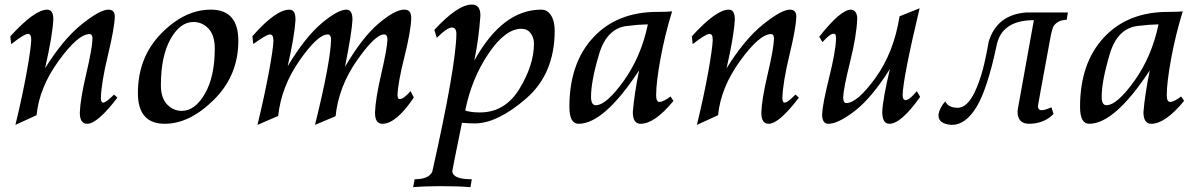

<svg xmlns="http://www.w3.org/2000/svg" viewBox="-20 -524 5181 828"><path d="M46.4 14.6Q76.2 -107.9 94.7 -210.4Q113.3 -313 114.7 -352.1Q114.7 -377.9 100.6 -377.9Q84.5 -377.9 28.3 -333.5L24.4 -367.2Q128.9 -482.4 184.1 -482.4Q210 -482.4 210 -439.9Q206.5 -370.1 174.3 -229.5Q252 -354.5 331.5 -418.5Q411.1 -482.4 447.3 -482.4Q475.1 -482.4 475.1 -452.6Q473.6 -402.8 445.6 -286.6Q417.5 -170.4 415 -102.1Q415 -81.5 424.8 -81.5Q437.5 -81.5 471.7 -116.2L486.3 -103Q400.4 9.8 356 9.8Q324.2 9.8 324.2 -38.1Q326.2 -96.2 351.8 -205.1Q377.4 -314 378.9 -356.4Q378.9 -377 366.2 -377Q316.4 -377 232.9 -261.7Q149.4 -146.5 137.7 -27.3Z M763.7 -45.9Q820.8 -45.9 863.5 -119.6Q906.2 -193.4 906.2 -314.5Q906.2 -371.6 879.4 -400.4Q852.5 -429.2 814 -429.2Q756.8 -429.2 715.3 -355.5Q673.8 -281.7 673.8 -156.2Q673.8 -102.1 700.4 -74Q727.1 -45.9 763.7 -45.9ZM690.4 9.8Q574.7 9.8 574.7 -123Q574.7 -276.9 675.3 -379.6Q775.9 -482.4 889.6 -482.4Q1007.8 -482.4 1007.8 -347.7Q1007.8 -198.7 903.1 -94.5Q798.3 9.8 690.4 9.8Z M1338.4 14.6Q1404.3 -251.5 1407.7 -351.1Q1407.7 -375.5 1393.6 -375.5Q1350.1 -375.5 1271.5 -262.7Q1192.9 -149.9 1179.7 -23.9L1090.3 14.6Q1120.1 -108.4 1139.2 -210.9Q1158.2 -313.5 1159.2 -347.7Q1159.2 -375.5 1144.5 -375.5Q1128.9 -375.5 1072.3 -334L1068.4 -367.7Q1168.9 -482.4 1228.5 -482.4Q1254.4 -482.4 1254.4 -439.5Q1250.5 -369.1 1220.7 -238.8Q1296.9 -364.7 1366.9 -423.6Q1437 -482.4 1474.1 -482.4Q1500 -482.4 1500 -439.5Q1498.5 -390.6 1467.8 -235.8Q1542.5 -363.3 1613 -422.9Q1683.6 -482.4 1722.7 -482.4Q1739.7 -482.4 1746.6 -473.6Q1753.4 -464.8 1753.4 -443.4Q1751.5 -388.2 1723.6 -276.9Q1695.8 -165.5 1694.3 -114.3Q1694.3 -96.7 1703.1 -96.7Q1721.2 -96.7 1750.5 -131.3L1764.6 -103.5Q1688.5 9.8 1628.9 9.8Q1597.2 9.8 1597.2 -38.1Q1599.1 -97.7 1624.3 -205.8Q1649.4 -314 1650.9 -353.5Q1650.9 -375.5 1636.2 -375.5Q1597.7 -375.5 1519 -262.9Q1440.4 -150.4 1427.2 -22.9Z M2049.8 -39.1Q2158.2 -39.1 2220.5 -141.6Q2282.7 -244.1 2282.7 -335.9Q2282.7 -361.8 2268.3 -380.9Q2253.9 -399.9 2228.5 -399.9Q2158.7 -399.9 2086.2 -292.2Q2013.7 -184.6 1986.3 -47.4Q2009.3 -39.1 2049.8 -39.1ZM2008.8 283.2Q1958.5 278.8 1880.9 278.8Q1814 278.8 1761.7 283.2L1768.1 249Q1829.6 249 1844.2 216.3Q1945.8 -235.8 1948.2 -377.4Q1948.2 -405.3 1928.7 -405.3Q1908.2 -405.3 1863.8 -360.8L1853 -395Q1954.1 -504.4 2015.1 -504.4Q2051.8 -504.4 2051.8 -456.5Q2044.4 -353.5 2025.4 -262.7Q2147 -482.4 2314 -482.4Q2340.8 -482.4 2356.4 -457.5Q2372.1 -432.6 2372.1 -392.6Q2372.1 -206.1 2249.5 -99.6Q2127 6.8 2029.3 8.3Q2002.9 8.3 1972.2 5.4Q1931.2 206.1 1930.7 213.4Q1930.7 249 2014.6 249Z M2549.3 -70.3Q2594.7 -70.3 2669.9 -175.3Q2745.1 -280.3 2773.9 -418.9Q2730 -418 2694.8 -413.1Q2598.6 -408.2 2563.7 -291Q2528.8 -173.8 2528.8 -106.4Q2528.8 -70.3 2549.3 -70.3ZM2742.7 9.8Q2709 9.8 2709 -41Q2715.8 -122.1 2736.3 -220.7Q2585 9.8 2475.1 9.8Q2435.5 9.8 2435.5 -63Q2435.5 -251.5 2538.1 -362.1Q2640.6 -472.7 2814.9 -472.7Q2862.3 -472.7 2878.4 -475.1Q2846.7 -371.6 2828.1 -269.8Q2809.6 -168 2809.6 -113.8Q2809.6 -84.5 2823.7 -84.5Q2840.3 -84.5 2871.6 -107.9L2884.3 -88.9Q2803.2 9.8 2742.7 9.8Z M2985.4 14.6Q3015.1 -107.9 3033.7 -210.4Q3052.2 -313 3053.7 -352.1Q3053.7 -377.9 3039.6 -377.9Q3023.4 -377.9 2967.3 -333.5L2963.4 -367.2Q3067.9 -482.4 3123 -482.4Q3148.9 -482.4 3148.9 -439.9Q3145.5 -370.1 3113.3 -229.5Q3190.9 -354.5 3270.5 -418.5Q3350.1 -482.4 3386.2 -482.4Q3414.1 -482.4 3414.1 -452.6Q3412.6 -402.8 3384.5 -286.6Q3356.4 -170.4 3354 -102.1Q3354 -81.5 3363.8 -81.5Q3376.5 -81.5 3410.6 -116.2L3425.3 -103Q3339.4 9.8 3294.9 9.8Q3263.2 9.8 3263.2 -38.1Q3265.1 -96.2 3290.8 -205.1Q3316.4 -314 3317.9 -356.4Q3317.9 -377 3305.2 -377Q3255.4 -377 3171.9 -261.7Q3088.4 -146.5 3076.7 -27.3Z M3815.4 9.8Q3784.7 9.8 3784.7 -42Q3787.1 -97.7 3817.9 -226.6Q3738.8 -101.6 3666.7 -45.9Q3594.7 9.8 3551.8 9.8Q3525.4 9.8 3525.4 -31.2Q3526.9 -73.2 3555.2 -187.3Q3583.5 -301.3 3585.4 -355.5Q3585.4 -370.1 3583.3 -374.3Q3581.1 -378.4 3574.2 -378.4Q3559.1 -378.4 3526.9 -342.3L3513.2 -365.7Q3605 -482.4 3649.9 -482.4Q3661.6 -482.4 3669.2 -472.2Q3676.8 -461.9 3676.8 -443.4Q3674.3 -371.6 3646 -257.1Q3617.7 -142.6 3616.2 -105.5Q3616.2 -79.6 3629.4 -79.6Q3677.2 -79.6 3755.9 -188.7Q3834.5 -297.9 3859.4 -453.6L3945.8 -488.3Q3875 -191.4 3872.6 -114.7Q3872.6 -92.3 3885.7 -92.3Q3901.9 -92.3 3933.6 -130.9L3948.2 -106.4Q3866.2 9.8 3815.4 9.8Z M4084.5 14.6Q4027.3 10.7 4027.3 -25.9V-30.8Q4032.7 -60.5 4056.6 -86.9Q4068.8 -59.1 4112.3 -59.1Q4152.3 -61.5 4183.8 -127.7Q4215.3 -193.8 4235.4 -299.3L4243.7 -344.2Q4278.8 -460.4 4405.3 -470.2H4585.4L4580.1 -438.5Q4545.4 -438.5 4525.9 -414.6Q4517.1 -404.3 4507.3 -347.7Q4456.1 -70.8 4456.1 -66.9Q4456.1 -48.8 4472.7 -48.8Q4487.3 -48.8 4514.2 -61.5L4523.4 -32.7Q4483.4 9.3 4417.5 9.8Q4368.2 9.3 4368.2 -42.5Q4368.7 -46.9 4368.9 -51Q4369.1 -55.2 4438.5 -437Q4296.9 -437 4276.9 -323.2Q4237.3 -138.2 4190.7 -61.8Q4144 14.6 4084.5 14.6Z M4751.5 -70.3Q4796.9 -70.3 4872.1 -175.3Q4947.3 -280.3 4976.1 -418.9Q4932.1 -418 4897 -413.1Q4800.8 -408.2 4765.9 -291Q4731 -173.8 4731 -106.4Q4731 -70.3 4751.5 -70.3ZM4944.8 9.8Q4911.1 9.8 4911.1 -41Q4918 -122.1 4938.5 -220.7Q4787.1 9.8 4677.2 9.8Q4637.7 9.8 4637.7 -63Q4637.7 -251.5 4740.2 -362.1Q4842.8 -472.7 5017.1 -472.7Q5064.5 -472.7 5080.6 -475.1Q5048.8 -371.6 5030.3 -269.8Q5011.7 -168 5011.7 -113.8Q5011.7 -84.5 5025.9 -84.5Q5042.5 -84.5 5073.7 -107.9L5086.4 -88.9Q5005.4 9.8 4944.8 9.8Z"/></svg>

Font: Kelvinch
Style: Italic
Weight: 400
Italic angle: -10°
Designer: Paul James Miller
Foundry: High-Logic / Made with FontCreator
Version: Version 3.40;July 22, 2017;FontCreator 11.0.0.2388 64-bit